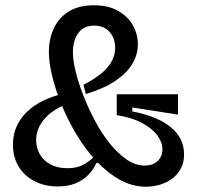

<svg xmlns="http://www.w3.org/2000/svg" viewBox="-20 -694 748 727"><path d="M533 13Q481 13 433.5 -13.5Q386 -40 344.5 -84.5Q303 -129 270 -184Q237 -239 213.5 -296.5Q190 -354 177.5 -406.5Q165 -459 165 -499Q165 -544 182.5 -584Q200 -624 238 -649Q276 -674 336 -674Q390 -674 427 -653Q464 -632 483 -598.5Q502 -565 502 -526Q502 -488 481.5 -453Q461 -418 418 -388.5Q375 -359 305 -338L296 -373Q360 -406 388 -440Q416 -474 416 -513Q416 -550 394.5 -573.5Q373 -597 337 -597Q307 -597 289.5 -582.5Q272 -568 264 -545Q256 -522 256 -497Q256 -466 266.5 -423Q277 -380 296 -331.5Q315 -283 340 -236Q365 -189 395.5 -151Q426 -113 459.5 -90Q493 -67 528 -67Q558 -67 576.5 -84Q595 -101 595 -128Q595 -155 576 -181Q557 -207 518.5 -228Q480 -249 422 -258V-337H654V-260L481 -287V-272Q576 -254 626.5 -212.5Q677 -171 677 -109Q677 -77 663.5 -53.5Q650 -30 629 -15.5Q608 -1 583 6Q558 13 533 13ZM198 12Q149 12 110.5 -8Q72 -28 50.5 -63.5Q29 -99 29 -147Q29 -185 43.5 -216.5Q58 -248 83.5 -272Q109 -296 144 -313Q179 -330 220 -339L230 -299Q176 -277 146.5 -241.5Q117 -206 117 -164Q117 -134 131 -109.5Q145 -85 172 -71Q199 -57 236 -57Q272 -57 298 -71.5Q324 -86 343 -108L361 -77H345Q334 -52 314 -31.5Q294 -11 265.5 0.5Q237 12 198 12Z"/></svg>

Font: Bricolage Grotesque 60pt
Style: Regular
Weight: 400
Version: Version 1.001;gftools[0.9.33.dev8+g029e19f]